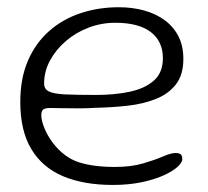

<svg xmlns="http://www.w3.org/2000/svg" viewBox="-20 -494 590 544"><path d="M299.5 30Q217 30 158.5 5.2Q100 -19.5 68.8 -71.5Q37.5 -123.5 37.5 -205Q37.5 -272.5 59.5 -322.8Q81.5 -373 119.8 -406.5Q158 -440 208.8 -456.8Q259.5 -473.5 316.5 -473.5Q355.5 -473.5 388.8 -464.2Q422 -455 447 -436.5Q472 -418 485.8 -390.8Q499.5 -363.5 499.5 -327Q499.5 -282 478.5 -255Q457.5 -228 422 -213.8Q386.5 -199.5 341.8 -194.5Q297 -189.5 249 -188.5Q229.5 -187 203.8 -187Q178 -187 155.2 -187.5Q132.5 -188 122 -188Q107.5 -188 102.2 -183.5Q97 -179 97 -167.5Q97 -152.5 106 -130.5Q115 -108.5 131 -87.5Q162.5 -47.5 203.5 -34.2Q244.5 -21 305.5 -21Q351.5 -21 385.5 -31Q419.5 -41 442 -50.8Q464.5 -60.5 477.5 -60.5Q487 -60.5 491.8 -56.8Q496.5 -53 496.5 -43.5Q496.5 -33 482.2 -20.5Q468 -8 442.2 3.5Q416.5 15 380.2 22.5Q344 30 299.5 30ZM252.5 -225Q304.5 -225 347.2 -234Q390 -243 415.8 -265.5Q441.5 -288 441.5 -329Q441.5 -377 407.2 -403.2Q373 -429.5 306.5 -429.5Q267.5 -429.5 231.2 -415.8Q195 -402 166.8 -377.8Q138.5 -353.5 121.8 -322.8Q105 -292 105 -257Q105 -241.5 118.8 -234.8Q132.5 -228 164.8 -226.5Q197 -225 252.5 -225Z"/></svg>

Font: Gluten ExtraLight
Style: Regular
Weight: 250
Designer: Tyler Finck
Foundry: Etcetera Type Company
Version: Version 1.300